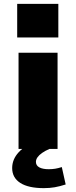

<svg xmlns="http://www.w3.org/2000/svg" viewBox="-20 -771 393 994"><path d="M76 0V-498H278V0ZM69 -577V-751H282V-577ZM207 203Q127 203 85 176Q43 149 43 99Q43 54 76.5 17.5Q110 -19 180 -48L236 0Q213 10 197.5 21Q182 32 174 43.5Q166 55 166 67Q166 86 183.5 95.5Q201 105 232 105Q250 105 265.5 102.5Q281 100 300 94L320 184Q289 194 263 198.5Q237 203 207 203Z"/></svg>

Font: Nunito Sans 10pt Expanded Black
Style: Regular
Weight: 900
Width: 7
Designer: Vernon Adams
Foundry: Vernon Adams
Version: Version 3.101;gftools[0.9.27]